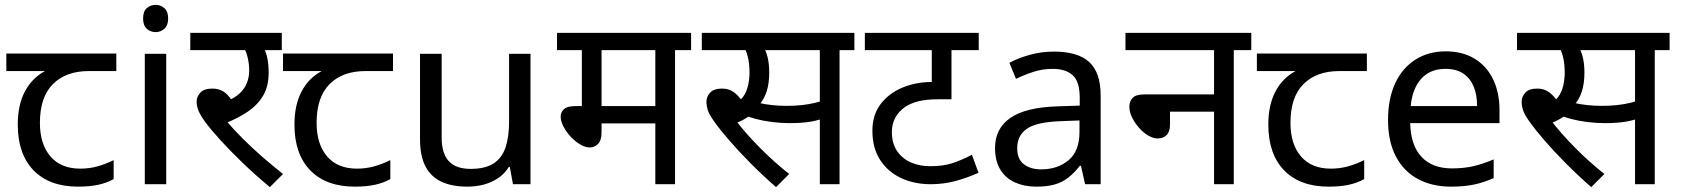

<svg xmlns="http://www.w3.org/2000/svg" viewBox="-20 -757 6909 789"><path d="M301 10Q183 10 118 -57Q53 -124 53 -245Q53 -325 82 -380.5Q111 -436 165 -465H6V-537H458V-465H345Q251 -465 197.5 -411.5Q144 -358 144 -252Q144 -165 187 -114.5Q230 -64 310 -64Q347 -64 381 -73.5Q415 -83 447 -99V-21Q418 -5 383 2.5Q348 10 301 10Z M663 -536V0H575V-536ZM620 -737Q640 -737 655.5 -723.5Q671 -710 671 -681Q671 -653 655.5 -639Q640 -625 620 -625Q598 -625 583 -639Q568 -653 568 -681Q568 -710 583 -723.5Q598 -737 620 -737Z M1032 -551 1060 -566Q1071 -550 1077.5 -523Q1084 -496 1084 -458Q1084 -402 1061 -363.5Q1038 -325 998 -298Q958 -271 907 -251L911 -259Q941 -224 978.5 -186.5Q1016 -149 1058 -112.5Q1100 -76 1143 -42L1089 12Q1030 -37 978 -87Q926 -137 886 -181Q846 -225 823 -256Q801 -287 794.5 -305Q788 -323 788 -340Q788 -359 803 -376Q818 -393 852 -393Q890 -393 914 -368Q938 -343 957 -300L895 -335Q952 -354 978 -387.5Q1004 -421 1004 -468Q1004 -497 996.5 -525.5Q989 -554 978 -565L1023 -551H762V-622H1138V-551Z M1438 10Q1320 10 1255 -57Q1190 -124 1190 -245Q1190 -325 1219 -380.5Q1248 -436 1302 -465H1143V-537H1595V-465H1482Q1388 -465 1334.5 -411.5Q1281 -358 1281 -252Q1281 -165 1324 -114.5Q1367 -64 1447 -64Q1484 -64 1518 -73.5Q1552 -83 1584 -99V-21Q1555 -5 1520 2.5Q1485 10 1438 10Z M2160 -536V0H2088L2075 -71H2071Q2054 -43 2027 -25Q2000 -7 1968 1.5Q1936 10 1901 10Q1837 10 1793.5 -10.5Q1750 -31 1728 -74Q1706 -117 1706 -185V-536H1795V-191Q1795 -127 1824 -95Q1853 -63 1914 -63Q1974 -63 2008.5 -85.5Q2043 -108 2057.5 -151.5Q2072 -195 2072 -257V-536Z M2754 -551V0H2673V-250H2452V-213Q2452 -180 2437.5 -165.5Q2423 -151 2404 -151Q2385 -151 2364 -163.5Q2343 -176 2325 -195.5Q2307 -215 2295.5 -237Q2284 -259 2284 -278Q2284 -296 2297.5 -308.5Q2311 -321 2345 -321H2371V-551H2269V-622H2820V-551ZM2673 -551H2452V-321H2673Z M3088 -551 3116 -566Q3127 -550 3134 -523Q3141 -496 3141 -458Q3141 -414 3130.5 -381.5Q3120 -349 3101 -328L3100 -319Q3082 -296 3057.5 -279Q3033 -262 3002 -250L3006 -259Q3047 -206 3103.5 -149Q3160 -92 3223 -42L3169 12Q3113 -37 3063.5 -87Q3014 -137 2976 -181Q2938 -225 2916 -256Q2894 -287 2888.5 -305Q2883 -323 2883 -340Q2883 -359 2898 -376Q2913 -393 2947 -393Q2972 -393 2990.5 -381.5Q3009 -370 3024 -349.5Q3039 -329 3052 -300L2991 -331Q3019 -339 3033.5 -359Q3048 -379 3054 -405.5Q3060 -432 3060 -458Q3060 -496 3053 -523.5Q3046 -551 3037 -564L3080 -551H2864V-622H3260V-551ZM3430 -551V0H3349V-551H3239V-622H3491V-551ZM3212 -322Q3246 -322 3274 -325Q3302 -328 3330 -334.5Q3358 -341 3390 -353V-280Q3347 -263 3311.5 -257Q3276 -251 3223 -251Q3190 -251 3153.5 -255.5Q3117 -260 3085 -268.5Q3053 -277 3033 -287L3053 -347Q3073 -340 3099 -334Q3125 -328 3154 -325Q3183 -322 3212 -322Z M4002 -551H3890V-349H3835Q3787 -349 3755 -341Q3723 -333 3700 -318Q3674 -300 3659.5 -274Q3645 -248 3645 -215Q3645 -167 3667 -135.5Q3689 -104 3724.5 -89Q3760 -74 3802 -74Q3856 -74 3894 -86.5Q3932 -99 3974 -121L4001 -47Q3957 -27 3907.5 -13.5Q3858 0 3805 0Q3736 0 3681.5 -26Q3627 -52 3596 -101Q3565 -150 3565 -220Q3565 -285 3599 -329.5Q3633 -374 3688.5 -397Q3744 -420 3807 -420H3812L3809 -416V-551H3534V-622H4002Z M4311 -545Q4409 -545 4456 -502Q4503 -459 4503 -365V0H4439L4422 -76H4418Q4395 -47 4370.5 -27.5Q4346 -8 4314.5 1Q4283 10 4238 10Q4190 10 4151.5 -7Q4113 -24 4091 -59.5Q4069 -95 4069 -149Q4069 -229 4132 -272.5Q4195 -316 4326 -320L4417 -323V-355Q4417 -422 4388 -448Q4359 -474 4306 -474Q4264 -474 4226 -461.5Q4188 -449 4155 -433L4128 -499Q4163 -518 4211 -531.5Q4259 -545 4311 -545ZM4337 -259Q4237 -255 4198.5 -227Q4160 -199 4160 -148Q4160 -103 4187.5 -82Q4215 -61 4258 -61Q4326 -61 4371 -98.5Q4416 -136 4416 -214V-262Z M4605 -622H5122V-551H5050V0H4969V-298H4788V-244Q4788 -216 4774 -202Q4760 -188 4737 -188Q4719 -188 4698.5 -200Q4678 -212 4660.5 -232Q4643 -252 4632 -274.5Q4621 -297 4621 -318Q4621 -341 4634.5 -355Q4648 -369 4682 -369H4969V-551H4605Z M5440 10Q5322 10 5257 -57Q5192 -124 5192 -245Q5192 -325 5221 -380.5Q5250 -436 5304 -465H5145V-537H5597V-465H5484Q5390 -465 5336.5 -411.5Q5283 -358 5283 -252Q5283 -165 5326 -114.5Q5369 -64 5449 -64Q5486 -64 5520 -73.5Q5554 -83 5586 -99V-21Q5557 -5 5522 2.5Q5487 10 5440 10Z M5921 -546Q5990 -546 6039.5 -516Q6089 -486 6115.5 -431.5Q6142 -377 6142 -304V-251H5775Q5777 -160 5821.5 -112.5Q5866 -65 5946 -65Q5997 -65 6036.5 -74.5Q6076 -84 6118 -102V-25Q6077 -7 6037 1.5Q5997 10 5942 10Q5866 10 5807.5 -21Q5749 -52 5716.5 -113.5Q5684 -175 5684 -264Q5684 -352 5713.5 -415Q5743 -478 5796.5 -512Q5850 -546 5921 -546ZM5920 -474Q5857 -474 5820.5 -433.5Q5784 -393 5777 -321H6050Q6050 -367 6036 -401Q6022 -435 5993.5 -454.5Q5965 -474 5920 -474Z M6438 -551 6466 -566Q6477 -550 6484 -523Q6491 -496 6491 -458Q6491 -414 6480.5 -381.5Q6470 -349 6451 -328L6450 -319Q6432 -296 6407.5 -279Q6383 -262 6352 -250L6356 -259Q6397 -206 6453.5 -149Q6510 -92 6573 -42L6519 12Q6463 -37 6413.5 -87Q6364 -137 6326 -181Q6288 -225 6266 -256Q6244 -287 6238.5 -305Q6233 -323 6233 -340Q6233 -359 6248 -376Q6263 -393 6297 -393Q6322 -393 6340.5 -381.5Q6359 -370 6374 -349.5Q6389 -329 6402 -300L6341 -331Q6369 -339 6383.5 -359Q6398 -379 6404 -405.5Q6410 -432 6410 -458Q6410 -496 6403 -523.5Q6396 -551 6387 -564L6430 -551H6214V-622H6610V-551ZM6780 -551V0H6699V-551H6589V-622H6841V-551ZM6562 -322Q6596 -322 6624 -325Q6652 -328 6680 -334.5Q6708 -341 6740 -353V-280Q6697 -263 6661.5 -257Q6626 -251 6573 -251Q6540 -251 6503.5 -255.5Q6467 -260 6435 -268.5Q6403 -277 6383 -287L6403 -347Q6423 -340 6449 -334Q6475 -328 6504 -325Q6533 -322 6562 -322Z"/></svg>

Font: hin115
Style: Book
Weight: 400
Designer: Jelle Bosma - Monotype Design Team
Foundry: Monotype Imaging Inc.
Version: Version 2.003